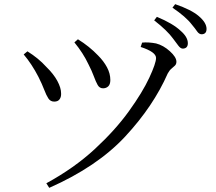

<svg xmlns="http://www.w3.org/2000/svg" viewBox="-20 -859 1040 924"><path d="M860 -625Q849 -625 838.5 -639Q828 -653 813 -673Q785 -712 722 -761L735 -778Q812 -746 849 -711Q884 -681 884 -651Q884 -626 860 -625ZM951 -694Q938 -694 928.5 -708Q919 -722 903 -741Q875 -778 810 -822L823 -839Q901 -812 936 -782Q974 -750 974 -720Q974 -695 951 -694ZM406 -549Q380 -604 338 -655L355 -670Q410 -636 452 -592Q479 -565 495 -535Q511 -505 511 -474Q511 -453 501 -443.5Q491 -434 476 -434Q459 -434 450 -450Q441 -466 431.5 -492Q422 -518 406 -549ZM165 -489Q133 -551 94 -597L112 -612Q166 -578 202 -538Q238 -503 256 -469.5Q274 -436 274 -410Q275 -393 267 -381.5Q259 -370 241 -370Q223 -370 213 -385Q203 -400 193 -426.5Q183 -453 165 -489ZM787 -505Q718 -348 583 -202.5Q448 -57 217 45L203 23Q337 -50 436 -141.5Q535 -233 600.5 -324Q666 -415 698.5 -485Q731 -555 731 -580Q731 -609 657 -633L664 -654Q694 -657 731 -650Q766 -641 797.5 -612.5Q829 -584 829 -562Q829 -550 821.5 -543Q814 -536 804.5 -528Q795 -520 787 -505Z"/></svg>

Font: Han-Nom Khai
Style: Regular
Weight: 400
Version: Version 1.200;June 22, 2023;FontCreator 14.0.0.2814 64-bit